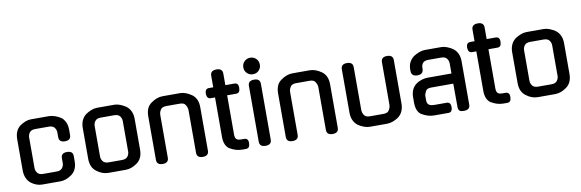

<svg xmlns="http://www.w3.org/2000/svg" viewBox="-55 -1276 5293 1749"><g transform="rotate(-10 2592.0 -401.5)"><path d="M552 -159Q552 -77 498 -38Q445 0 392 0H224Q171 0 121 -38Q97 -58 84 -88.5Q71 -119 71 -159V-444Q71 -525 121 -564Q146 -582 172.5 -592.5Q199 -603 224 -603H392Q416 -603 445 -593.5Q474 -584 499 -568Q523 -551 537.5 -521Q552 -491 552 -450V-400Q552 -352 497 -352Q442 -352 442 -400V-443Q442 -468 426.5 -488.5Q411 -509 374 -509H249Q212 -509 196.5 -488.5Q181 -468 181 -443V-160Q181 -136 196.5 -115Q212 -94 249 -94H374Q411 -94 426.5 -115Q442 -136 442 -160V-206Q442 -253 497 -253Q552 -253 552 -206Z M997 -602Q1023 -602 1050.5 -591Q1078 -580 1104 -563H1103Q1129 -544 1143 -513.5Q1157 -483 1157 -443V-159Q1157 -77 1103 -38Q1050 0 997 0H837Q811 0 784 -9Q757 -18 731 -38Q677 -76 677 -159V-443Q677 -483 691 -513.5Q705 -544 731 -563H730Q755 -580 783 -591Q811 -602 837 -602ZM979 -94Q1016 -94 1031.5 -115Q1047 -136 1047 -160V-442Q1047 -467 1031.5 -487.5Q1016 -508 979 -508H855Q818 -508 802.5 -487.5Q787 -467 787 -442V-160Q787 -136 802.5 -115Q818 -94 855 -94Z M1393 -42Q1393 6 1338 6Q1283 6 1283 -42V-444Q1283 -485 1296 -515Q1309 -545 1337 -564Q1390 -602 1443 -602H1604Q1655 -602 1710 -564Q1764 -526 1764 -444V-42Q1764 6 1709 6Q1654 6 1654 -42V-435Q1654 -461 1638 -485L1639 -484Q1626 -508 1586 -508H1461Q1420 -508 1407 -484Q1393 -463 1393 -435Z M2024 -508V-144Q2024 -118 2035 -104Q2046 -90 2082 -90H2108Q2147 -90 2145 -44Q2145 3 2108 3H2075Q2043 3 2015 -5.5Q1987 -14 1961 -30V-29Q1912 -61 1912 -143V-508H1873Q1837 -508 1835 -555Q1835 -602 1873 -602H1912V-709Q1912 -757 1969 -757Q2024 -757 2024 -709V-602H2107Q2146 -602 2144 -555Q2144 -508 2107 -508Z M2345 -42Q2345 6 2290 6Q2234 6 2234 -42V-558Q2234 -606 2290 -606Q2345 -606 2345 -558ZM2366 -732Q2366 -700 2344 -678Q2322 -656 2290 -656Q2258 -656 2235.5 -678Q2213 -700 2213 -732Q2213 -765 2235.5 -787Q2258 -809 2290 -809Q2322 -809 2344 -787Q2366 -765 2366 -732Z M2594 -42Q2594 6 2539 6Q2484 6 2484 -42V-444Q2484 -485 2497 -515Q2510 -545 2538 -564Q2591 -602 2644 -602H2805Q2856 -602 2911 -564Q2965 -526 2965 -444V-42Q2965 6 2910 6Q2855 6 2855 -42V-435Q2855 -461 2839 -485L2840 -484Q2827 -508 2787 -508H2662Q2621 -508 2608 -484Q2594 -463 2594 -435Z M3575 -159Q3575 -119 3561 -88Q3547 -57 3521 -38H3522Q3497 -21 3469 -10.5Q3441 0 3415 0H3254Q3229 0 3200.5 -10.5Q3172 -21 3147 -38H3148Q3122 -57 3108 -88Q3094 -119 3094 -159V-560Q3094 -608 3149 -608Q3204 -608 3204 -560V-167Q3204 -139 3218 -118Q3231 -94 3272 -94H3397Q3437 -94 3450 -118L3449 -117Q3465 -141 3465 -167V-560Q3465 -608 3520 -608Q3575 -608 3575 -560Z M3851 0Q3820 0 3792 -8.5Q3764 -17 3738 -33V-32Q3689 -63 3689 -146V-195Q3689 -236 3703.5 -266.5Q3718 -297 3744 -315H3743Q3768 -332 3796 -340.5Q3824 -349 3850 -349H4071V-442Q4071 -467 4055.5 -487.5Q4040 -508 4003 -508H3886Q3848 -508 3833.5 -489.5Q3819 -471 3819 -446V-438Q3819 -386 3763 -386Q3707 -386 3707 -438V-447Q3707 -488 3721.5 -516Q3736 -544 3761 -563H3760Q3786 -580 3814.5 -591Q3843 -602 3869 -602H4021Q4046 -602 4074.5 -591Q4103 -580 4128 -563H4127Q4153 -544 4167 -513.5Q4181 -483 4181 -443V-42Q4181 6 4126 6Q4115 6 4105.5 5Q4096 4 4088.5 -0.5Q4081 -5 4076.5 -13.5Q4072 -22 4072 -36L4071 -255H3869Q3847 -255 3835 -250Q3823 -245 3816 -234Q3808 -217 3804.5 -207.5Q3801 -198 3801 -186V-147Q3801 -121 3816.5 -107.5Q3832 -94 3870 -94H3982Q4019 -94 4019 -47Q4019 -27 4010 -13.5Q4001 0 3982 0Z M4441 -508V-144Q4441 -118 4452 -104Q4463 -90 4499 -90H4525Q4564 -90 4562 -44Q4562 3 4525 3H4492Q4460 3 4432 -5.5Q4404 -14 4378 -30V-29Q4329 -61 4329 -143V-508H4290Q4254 -508 4252 -555Q4252 -602 4290 -602H4329V-709Q4329 -757 4386 -757Q4441 -757 4441 -709V-602H4524Q4563 -602 4561 -555Q4561 -508 4524 -508Z M4969 -602Q4995 -602 5022.5 -591Q5050 -580 5076 -563H5075Q5101 -544 5115 -513.5Q5129 -483 5129 -443V-159Q5129 -77 5075 -38Q5022 0 4969 0H4809Q4783 0 4756 -9Q4729 -18 4703 -38Q4649 -76 4649 -159V-443Q4649 -483 4663 -513.5Q4677 -544 4703 -563H4702Q4727 -580 4755 -591Q4783 -602 4809 -602ZM4951 -94Q4988 -94 5003.5 -115Q5019 -136 5019 -160V-442Q5019 -467 5003.5 -487.5Q4988 -508 4951 -508H4827Q4790 -508 4774.5 -487.5Q4759 -467 4759 -442V-160Q4759 -136 4774.5 -115Q4790 -94 4827 -94Z"/></g></svg>

Font: Gugi
Style: Regular
Weight: 400
Designer: HBKIM, TJKIM
Foundry: TAE System & Typefaces Co.
Version: Version 3.00